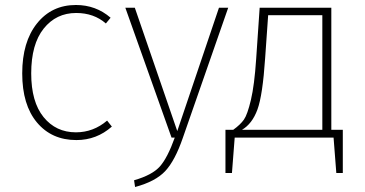

<svg xmlns="http://www.w3.org/2000/svg" viewBox="-20 -551 1461 769"><path d="M284 -531Q364 -531 423 -480L404 -457Q356 -499 285 -499Q205 -499 155 -436.5Q105 -374 105 -257Q105 -143 154.5 -82Q204 -21 284 -21Q354 -21 409 -68L428 -44Q367 10 286 10Q187 10 128 -60.5Q69 -131 69 -257Q69 -383 128 -457Q187 -531 284 -531Z M894 -520 712 2Q681 92 642 134Q603 176 521 198L517 171Q590 150 620.5 115.5Q651 81 680 0H667L482 -520H520L690 -26L857 -520Z M1307 -31H1353V142H1327L1316 0H920L909 142H883V-31H914Q943 -52 957 -72Q971 -92 985 -151Q999 -210 1006 -315L1020 -520H1307ZM1271 -31V-490H1054L1042 -319Q1032 -169 1011 -112Q990 -55 949 -31H962Z"/></svg>

Font: Fira Sans UltraLight
Style: Regular
Weight: 200
Designer: Carrois Corporate & Edenspiekermann AG
Foundry: Carrois Corporate GbR & Edenspiekermann AG
Version: Version 4.106;PS 004.106;hotconv 1.0.70;makeotf.lib2.5.58329